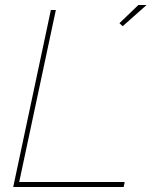

<svg xmlns="http://www.w3.org/2000/svg" viewBox="-20 -750 608 770"><path d="M184 -710H204L57 -20H480L476 0H33ZM459 -657 535 -730H568L472 -645Z"/></svg>

Font: Raleway Thin Thin
Style: Italic
Weight: 250
Italic angle: -12°
Version: Version 4.026